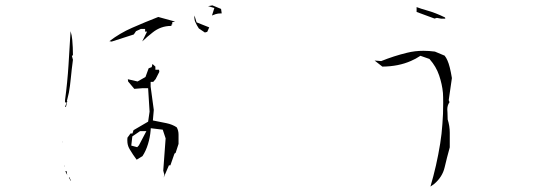

<svg xmlns="http://www.w3.org/2000/svg" viewBox="-20 -725 2040 712"><path d="M611.3 -111.8H611.8L627 -155.3L631.3 -158.2L642.1 -191.4V-225.6Q642.1 -241.2 635.3 -252.9Q619.1 -263.7 596.9 -268.3Q574.7 -272.9 546.9 -278.3L550.3 -317.4L538.6 -403.8V-421.4H548.3L557.1 -431.6L570.8 -458.5L569.8 -466.3H556.2V-478L545.4 -487.8L542.5 -476.1L531.2 -471.7L519.5 -439.5L490.2 -422.9L454.1 -431.2L455.1 -422.9L478 -395.5L507.8 -397.9H529.3L534.7 -311L529.3 -273.9L475.1 -242.2L471.2 -230H463.9L452.6 -214.4Q452.1 -210 452.1 -205.8Q452.1 -201.7 452.6 -195.8Q454.1 -182.1 461.9 -169.9Q473.1 -150.9 486.8 -132.8L508.3 -146Q521 -165 528.8 -190.7Q536.6 -216.3 538.6 -241.7L539.1 -249.5L583.5 -244.1L594.2 -211.9L585.4 -92.3L589.4 -77.1L586.9 -66.4L606.4 -111.8ZM518.1 -607.9H525.4Q514.2 -584.5 507.3 -571.3Q525.9 -588.9 545.9 -604.5Q576.2 -628.9 614.7 -628.9Q615.2 -628.9 615.7 -628.9V-634.3H618.7V-642.6L629.4 -645L566.9 -662.1Q518.1 -643.1 469.2 -621.6Q425.3 -602.5 385.7 -572.3L394 -570.8L476.1 -597.2L484.4 -609.4L502.4 -617.7H518.1ZM238.3 -66.9H235.4L241.7 -55.2H243.7Q239.7 -60.5 238.3 -66.9ZM210.9 -197.8H211.9V-200.7Q211.4 -199.2 210.9 -197.8ZM221.2 -345.2H227.1L221.2 -328.6H224.6Q226.6 -336.9 229.5 -350.1H228Q232.9 -370.1 235.4 -381.3Q239.7 -404.3 242.7 -435.5Q245.6 -466.8 250.5 -503.4L246.6 -517.6L250.5 -520.5Q250.5 -549.3 248 -576.7Q246.6 -593.8 241.7 -609.4Q238.3 -549.3 234.1 -484.4Q230 -419.4 221.2 -354ZM218.3 -110.8H217.3L218.3 -105.5ZM230 -76.7H229L227.1 -90.3H222.2Q225.6 -82 230 -75.2ZM510.7 -238.8H522.9L495.1 -186L488.8 -179.2L466.8 -185.1L470.7 -219.2L499.5 -238.8H502ZM701.2 -667.5Q700.7 -663.6 700.7 -660.4Q700.7 -657.2 701.2 -654.8Q701.7 -648.9 704.1 -643.6Q709.5 -631.3 717.3 -619.6L739.7 -604.5L748.5 -606.9L755.9 -623.5L709 -642.1ZM798.8 -675.3Q800.3 -675.3 802.2 -675.3L799.8 -691.9L767.6 -705.1L754.4 -702.6H750.5L774.9 -695.3L766.1 -667.5Q771.5 -669.9 779.8 -672.6Q788.1 -675.3 798.8 -675.3Z M1638.7 -319.3Q1638.7 -334.5 1647 -346.2L1644 -353.5L1655.8 -435.5Q1648.4 -481 1639.2 -501Q1635.3 -510.3 1628.9 -518.6L1592.8 -533.7Q1570.8 -536.6 1550.3 -536.6Q1518.1 -536.6 1489.3 -529.3Q1440.9 -517.6 1393.6 -498.5L1369.1 -500.5L1397.9 -478Q1457.5 -478.5 1503.9 -499Q1520.5 -505.9 1539.1 -518.1L1572.8 -506.3L1573.7 -504.9Q1597.2 -478.5 1608.4 -445.6Q1619.6 -412.6 1622.6 -380.4Q1623.5 -367.7 1623.5 -344.2Q1623.5 -320.8 1622.8 -302.7Q1622.1 -284.7 1620.6 -265.6Q1618.2 -228.5 1612.3 -192.4Q1599.1 -110.4 1576.2 -33.2L1590.3 -43Q1620.6 -68.8 1628.9 -104.5Q1637.2 -140.1 1647.9 -178.7V-232.4Q1647.9 -257.8 1640.1 -282.2V-283.2Q1640.1 -297.4 1639.4 -307.4Q1638.7 -317.4 1638.7 -319.3ZM1524.9 -698.7V-680.7L1591.3 -656.2L1600.1 -658.7L1615.7 -655.8H1631.3L1630.4 -660.2Q1596.2 -677.2 1561 -687Q1543 -691.9 1524.9 -698.7Z"/></svg>

Font: Bakudai
Style: ExtraLight
Weight: 200
Version: Version 1.48